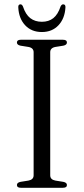

<svg xmlns="http://www.w3.org/2000/svg" viewBox="-20 -888 396 908"><path d="M217.5 -59Q217.5 -38.5 242 -34L279.5 -28Q296.5 -24.5 296.5 -13Q296.5 0 277.5 0H78.5Q60 0 60 -13Q60 -24.5 77 -28L114.5 -34Q139 -38.5 139 -59V-641Q139 -661.5 114.5 -666L77 -672Q60 -675.5 60 -687Q60 -700 78.5 -700H277.5Q296.5 -700 296.5 -687Q296.5 -675.5 279.5 -672L242 -666Q217.5 -661.5 217.5 -641ZM178 -785Q210.5 -785 232.2 -802.2Q254 -819.5 266.5 -857.5Q271.5 -867.5 278.5 -867.5Q290.5 -867.5 289.5 -853Q286.5 -800.5 256.5 -768.5Q226.5 -736.5 178 -736.5Q129 -736.5 99 -768.5Q69 -800.5 66.5 -853Q65.5 -867.5 77 -867.5Q84 -867.5 88.5 -857.5Q101 -819.5 123.2 -802.2Q145.5 -785 178 -785Z"/></svg>

Font: Fraunces 9pt S000 Light
Style: Regular
Weight: 300
Version: Version 1.000; ttfautohint (v1.8.3)